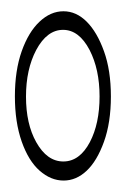

<svg xmlns="http://www.w3.org/2000/svg" viewBox="-20 -726 232 339"><path d="M163.6 -635.5Q175.8 -601.6 175.8 -555.7Q175.8 -509.8 163.6 -475.8Q151.4 -441.9 133.1 -424.6Q114.7 -407.2 92.3 -407.2Q69.8 -407.2 50 -424.6Q30.3 -441.9 18.3 -476.1Q6.3 -510.3 6.3 -555.9Q6.3 -601.6 18.3 -635.5Q30.3 -669.4 49.8 -687.7Q69.3 -706.1 92 -706.1Q114.7 -706.1 133.1 -687.7Q151.4 -669.4 163.6 -635.5ZM138.7 -475.1Q155.8 -507.8 155.8 -555.7Q155.8 -603.5 138.2 -637.7Q119.6 -673.3 91.3 -673.3Q63 -673.3 43.9 -637.7Q25.9 -603.5 25.9 -555.4Q25.9 -507.3 43.9 -475.1Q63 -440.9 91.8 -440.9Q120.6 -440.9 138.7 -475.1Z"/></svg>

Font: Scarab Serif
Style: Condensed-Light
Weight: 300
Designer: John Roberts
Foundry: Scarab
Version: 1.0